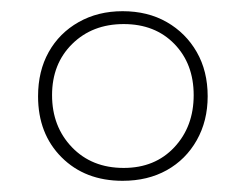

<svg xmlns="http://www.w3.org/2000/svg" viewBox="-20 -744 440 343"><path d="M199 -421Q132 -421 90 -463Q48 -505 48 -572Q48 -617 67 -651Q86 -685 120.5 -704.5Q155 -724 199 -724Q244 -724 278 -704.5Q312 -685 331.5 -651Q351 -617 351 -572Q351 -528 331.5 -493.5Q312 -459 278 -440Q244 -421 199 -421ZM201 -444Q257 -444 291.5 -481Q326 -518 326 -574Q326 -630 291.5 -665.5Q257 -701 201 -701Q145 -701 109 -665.5Q73 -630 73 -574Q73 -518 108.5 -481Q144 -444 201 -444Z"/></svg>

Font: Noto Serif Ethiopic Thin
Style: Regular
Weight: 250
Version: Version 2.102